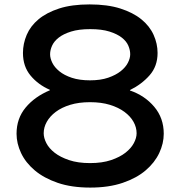

<svg xmlns="http://www.w3.org/2000/svg" viewBox="-20 -840 817 870"><path d="M722 -234Q722 -190 701.5 -146.5Q681 -103 640 -68Q599 -33 536 -11.5Q473 10 389 10Q304 10 241.5 -11.5Q179 -33 137.5 -68Q96 -103 75.5 -146.5Q55 -190 55 -234Q55 -303 96 -352.5Q137 -402 206 -431V-433Q153 -456 118.5 -497.5Q84 -539 84 -600Q84 -642 101 -682Q118 -722 154.5 -752.5Q191 -783 248 -801.5Q305 -820 386 -820Q467 -820 525 -801.5Q583 -783 620.5 -752.5Q658 -722 676 -682Q694 -642 694 -600Q694 -540 658 -499Q622 -458 569 -432V-430Q636 -407 679 -356Q722 -305 722 -234ZM570 -594Q570 -613 561.5 -633Q553 -653 532 -669.5Q511 -686 476 -697Q441 -708 389 -708Q337 -708 302 -697Q267 -686 246 -669.5Q225 -653 216 -633Q207 -613 207 -594Q207 -576 217 -555.5Q227 -535 249 -517Q271 -499 305.5 -487.5Q340 -476 388 -476Q436 -476 470.5 -488Q505 -500 527 -517.5Q549 -535 559.5 -555.5Q570 -576 570 -594ZM599 -236Q599 -263 585 -288Q571 -313 544 -333Q517 -353 478 -365Q439 -377 388 -377Q337 -377 298 -365Q259 -353 232.5 -333Q206 -313 192 -288Q178 -263 178 -236Q178 -215 190 -191.5Q202 -168 227.5 -148Q253 -128 293 -114.5Q333 -101 388 -101Q443 -101 483 -114.5Q523 -128 548.5 -148Q574 -168 586.5 -191.5Q599 -215 599 -236Z"/></svg>

Font: TypoPRO Sinkin Sans
Style: 500 Medium
Weight: 500
Designer: Keith Bates
Foundry: K-Type
Version: Sinkin Sans (version 1.0)  by Keith Bates   •   © 2014   www